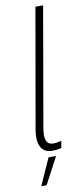

<svg xmlns="http://www.w3.org/2000/svg" viewBox="-99 -755 414 960"><g transform="rotate(-10 108.5 -275.5)"><path d="M114 4C132 4 143 2 161 -2L167 -37C150 -33 139 -31 125 -31C88 -31 81 -65 90 -116L195 -720H156L50 -114C37 -37 61 4 114 4ZM29 169H56L128 33H90Z"/></g></svg>

Font: Fixel Text 20240404 ExtraLight
Style: Italic
Weight: 200
Width: 4
Italic angle: -10°
Designer: AlfaBravo + MacPaw
Foundry: Kyrylo Tkachov, Marchela Mozhyna, Serhii Makarenko, Maria Weinstein, Zakhar Kryvoshyya
Version: Version 1.211;Glyphs 3.2 (3225)